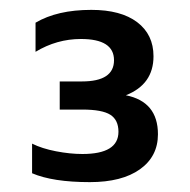

<svg xmlns="http://www.w3.org/2000/svg" viewBox="-20 -729 385 389"><path d="M45 -378V-438Q65 -428 93.5 -422.5Q122 -417 147 -417Q220 -417 220 -462Q220 -486 203.5 -496.5Q187 -507 147 -507H101V-564H146Q211 -564 211 -607Q211 -650 144 -650Q95 -650 52 -624V-683Q96 -709 165 -709Q225 -709 258 -684Q291 -659 291 -615Q291 -558 235 -536Q300 -523 300 -457Q300 -412 263.5 -386Q227 -360 162 -360Q87 -360 45 -378Z"/></svg>

Font: Prompt
Style: Regular
Weight: 400
Designer: Katatrad Team
Foundry: CadsonDemak
Version: Version 1.001